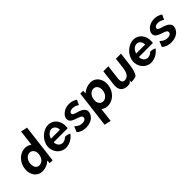

<svg xmlns="http://www.w3.org/2000/svg" viewBox="167 -1936 3355 3355"><g transform="rotate(-45 1844.5 -258.0)"><path d="M251 13C338 13 398 -20 446 -62C448 -47 443 -12 442 0H514L602 -719L481 -746L445 -454C411 -478 372 -495 326 -495C316 -495 306 -494 298 -493C189 -483 73 -374 64 -221C56 -94 133 13 251 13ZM323 -380C383 -380 421 -329 422 -266C421 -259 421 -252 420 -246C419 -235 416 -225 415 -215C399 -147 349 -100 288 -100C222 -100 188 -164 197 -241C206 -316 258 -380 323 -380Z M750 -210H1097C1098 -222 1100 -234 1100 -246C1110 -395 1013 -495 896 -495C773 -495 641 -382 624 -241C607 -101 710 13 833 13C918 13 1004 -29 1064 -112C1043 -121 994 -142 956 -136C920 -101 883 -87 849 -89C789 -93 749 -146 750 -210ZM983 -287H761C777 -349 826 -402 886 -402C943 -402 982 -353 983 -287Z M1158 -51C1213 0 1285 15 1347 12C1469 8 1550 -62 1561 -148C1567 -205 1532 -238 1488 -261C1438 -287 1376 -293 1340 -316C1327 -324 1319 -333 1321 -350C1325 -379 1354 -394 1390 -397C1435 -401 1470 -391 1521 -358L1564 -447C1507 -488 1442 -499 1387 -494C1284 -485 1208 -417 1197 -350C1188 -278 1241 -250 1303 -228C1340 -213 1384 -203 1410 -184C1423 -175 1431 -164 1429 -144C1425 -109 1394 -92 1354 -90C1304 -86 1259 -99 1201 -153Z M2131 -241C2148 -376 2072 -495 1945 -495C1858 -495 1797 -462 1749 -420C1747 -435 1751 -470 1752 -482H1680L1596 203L1719 230L1750 -29C1783 -5 1823 13 1869 13C1995 13 2112 -90 2131 -241ZM1774 -237C1775 -247 1777 -257 1779 -267C1795 -335 1844 -382 1905 -382C1971 -382 2008 -319 1998 -241C1989 -167 1937 -102 1871 -102C1806 -102 1764 -159 1774 -237Z M2241 -473 2208 -203C2206 -190 2204 -177 2204 -165C2196 -61 2243 0 2339 9C2362 12 2386 10 2409 6C2428 -3 2443 -19 2455 -36L2450 8C2498 8 2543 0 2580 -15C2615 -68 2635 -133 2645 -213L2677 -473H2551L2527 -274C2515 -176 2483 -107 2410 -97C2406 -96 2402 -95 2397 -95C2347 -95 2327 -129 2331 -190C2332 -207 2335 -225 2337 -243L2365 -473Z M2856 -210H3203C3204 -222 3206 -234 3206 -246C3216 -395 3119 -495 3002 -495C2879 -495 2747 -382 2730 -241C2713 -101 2816 13 2939 13C3024 13 3110 -29 3170 -112C3149 -121 3100 -142 3062 -136C3026 -101 2989 -87 2955 -89C2895 -93 2855 -146 2856 -210ZM3089 -287H2867C2883 -349 2932 -402 2992 -402C3049 -402 3088 -353 3089 -287Z M3264 -51C3319 0 3391 15 3453 12C3575 8 3656 -62 3667 -148C3673 -205 3638 -238 3594 -261C3544 -287 3482 -293 3446 -316C3433 -324 3425 -333 3427 -350C3431 -379 3460 -394 3496 -397C3541 -401 3576 -391 3627 -358L3670 -447C3613 -488 3548 -499 3493 -494C3390 -485 3314 -417 3303 -350C3294 -278 3347 -250 3409 -228C3446 -213 3490 -203 3516 -184C3529 -175 3537 -164 3535 -144C3531 -109 3500 -92 3460 -90C3410 -86 3365 -99 3307 -153Z"/></g></svg>

Font: Bluebird
Style: NrwObl
Weight: 400
Designer: Jasper
Foundry: Cannot Into Space Fonts
Version: Version 0.98